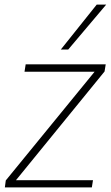

<svg xmlns="http://www.w3.org/2000/svg" viewBox="-20 -810 479 830"><path d="M1 0 5 -30 389 -500H86L91 -532H437L432 -501L49 -31H382L377 0ZM243 -596 398 -790H439L275 -596Z"/></svg>

Font: Georama ExtraLight
Style: Italic
Weight: 200
Italic angle: -9°
Designer: Jean-Baptiste Levee
Foundry: Production Type
Version: Version 1.000